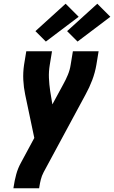

<svg xmlns="http://www.w3.org/2000/svg" viewBox="-20 -1010 612 1030"><path d="M52 0 53 -7Q58 -41 67 -74.5Q76 -108 94 -140L164 -270L115 -503Q107 -541 105 -581Q103 -621 109 -662L121 -735H259L247 -662Q241 -626 242.5 -591.5Q244 -557 249 -523L261 -450L319 -557Q333 -582 344 -608.5Q355 -635 359 -662L371 -735H509L497 -662Q490 -621 475 -581Q460 -541 439 -503L214 -86Q204 -67 199 -47Q194 -27 191 -7L190 0ZM396 -787 340 -843 502 -990 572 -920ZM226 -787 170 -843 332 -990 402 -920Z"/></svg>

Font: Iosevka Curly Heavy Oblique
Style: Regular
Weight: 900
Italic angle: -9°
Monospace: yes
Designer: Belleve Invis
Foundry: Belleve Invis
Version: Version 11.1.0; ttfautohint (v1.8.3)